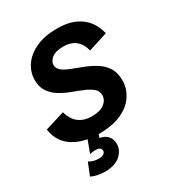

<svg xmlns="http://www.w3.org/2000/svg" viewBox="-193 -649 866 944"><g transform="rotate(-30 240.5 -177.0)"><path d="M193 11Q106 11 49 -26Q-8 -63 -18 -136L93 -170Q106 -123 135.5 -102Q165 -81 207 -81Q254 -81 278.5 -100Q303 -119 303 -146Q303 -170 285 -185Q267 -200 238.5 -212Q210 -224 177.5 -236Q145 -248 116.5 -265.5Q88 -283 70 -309.5Q52 -336 52 -376Q52 -420 78 -458Q104 -496 153.5 -518.5Q203 -541 275 -541Q354 -541 404 -505Q454 -469 470 -401L361 -366Q349 -410 322.5 -429.5Q296 -449 257 -449Q212 -449 190.5 -432Q169 -415 169 -394Q169 -373 187.5 -359Q206 -345 235.5 -334Q265 -323 297 -310.5Q329 -298 358.5 -279.5Q388 -261 406.5 -232.5Q425 -204 425 -160Q425 -114 399 -74.5Q373 -35 321.5 -12Q270 11 193 11ZM127 187Q107 187 87.5 183Q68 179 50 171L78 101Q91 109 104 112.5Q117 116 132 116Q151 116 160.5 109.5Q170 103 170 93Q170 71 138 71Q129 71 122 72Q115 73 106 75L138 -11L198 -9L181 43L172 29Q205 29 225 47.5Q245 66 245 96Q245 133 214.5 160Q184 187 127 187Z"/></g></svg>

Font: Radio Canada Big Medium
Style: Italic
Weight: 500
Italic angle: -12°
Designer: Étienne Aubert Bonn
Foundry: Coppers and Brasses
Version: Version 1.001